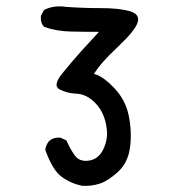

<svg xmlns="http://www.w3.org/2000/svg" viewBox="-20 -470 540 615"><path d="M242 125Q205 117 176.5 95.5Q148 74 125 10Q127 -6 137 -18Q152 -31 174 -29L193 -20Q203 4 218.5 26.5Q234 49 264.5 44.5Q295 40 310 10Q325 -20 322.5 -51.5Q320 -83 307.5 -108.5Q295 -134 272.5 -151.5Q250 -169 223.5 -170Q197 -171 172 -183Q147 -195 180 -235.5Q213 -276 241.5 -307.5Q270 -339 297 -368Q252 -368 206 -369Q160 -370 121 -384Q109 -397 111 -419L121 -438Q152 -454 191 -448Q246 -444 303 -444Q360 -444 394.5 -434.5Q429 -425 421 -398.5Q413 -372 357 -319.5Q301 -267 281 -233Q307 -228 344.5 -189.5Q382 -151 392.5 -99Q403 -47 396.5 2Q390 51 358.5 80Q327 109 300 118Q273 127 242 125Z"/></svg>

Font: Kosefont JP
Style: Regular
Weight: 400
Designer: Nozomi Seto 瀬戸のぞみ
Version: Version 3.00;June 19, 2020